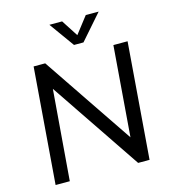

<svg xmlns="http://www.w3.org/2000/svg" viewBox="-132 -1032 1011 1137"><g transform="rotate(-15 374.0 -463.0)"><path d="M67 0 123 -712H194L592 -123L565 -116L612 -712H699L643 0H573L176 -588L202 -596L154 0ZM500 -926H579L445 -773H387L277 -926H355L421 -824Z"/></g></svg>

Font: Muli Medium
Style: Italic
Weight: 500
Italic angle: -4.541°
Designer: Vernon Adams
Foundry: Vernon Adams
Version: Version 2.100; ttfautohint (v1.8.1.43-b0c9)